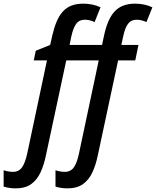

<svg xmlns="http://www.w3.org/2000/svg" viewBox="-135 -785 850 1045"><path d="M-49.8 240.2Q-67.9 240.2 -84.7 237.5Q-101.6 234.9 -115.2 230.5V141.6Q-103.5 145.5 -90.6 147.9Q-77.6 150.4 -64.9 150.4Q-32.2 150.4 -14.9 125.5Q2.4 100.6 13.2 50.3L120.6 -456.1H48.8L59.6 -508.8L138.2 -540.5L149.4 -590.8Q159.2 -633.8 172.9 -666.5Q186.5 -699.2 206.1 -721.2Q225.6 -743.2 253.2 -754.2Q280.8 -765.1 318.4 -765.1Q343.8 -765.1 368.2 -760Q392.6 -754.9 412.1 -745.1L379.9 -665Q368.2 -670.4 354.7 -674.1Q341.3 -677.7 326.7 -677.7Q295.9 -677.7 279.5 -655Q263.2 -632.3 253.4 -587.4L243.7 -540.5H420.4L431.2 -590.8Q440.4 -634.3 454.1 -666.7Q467.8 -699.2 487.5 -721.2Q507.3 -743.2 535.2 -754.2Q563 -765.1 600.6 -765.1Q626 -765.1 650.1 -760Q674.3 -754.9 694.3 -745.1L662.1 -665Q649.9 -670.4 636.5 -674.1Q623 -677.7 608.4 -677.7Q578.1 -677.7 561.5 -655Q544.9 -632.3 535.6 -587.4L525.4 -540.5H618.7L601.1 -456.1H507.8L397 62Q386.2 113.8 367.4 154.1Q348.6 194.3 316.2 217.3Q283.7 240.2 231.9 240.2Q213.9 240.2 197 237.5Q180.2 234.9 167 230.5V141.6Q178.2 145.5 191.2 147.9Q204.1 150.4 217.3 150.4Q250 150.4 267.3 125.2Q284.7 100.1 294.9 50.3L402.3 -456.1H225.6L114.7 62Q104 113.8 85.2 154.1Q66.4 194.3 34.2 217.3Q2 240.2 -49.8 240.2Z"/></svg>

Font: Open Sans SemiCondensed SemiBold
Style: Italic
Weight: 600
Width: 4
Italic angle: -12°
Designer: Monotype Design Team
Foundry: Monotype Imaging Inc.
Version: Version 3.000